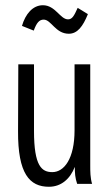

<svg xmlns="http://www.w3.org/2000/svg" viewBox="-20 -703 415 734"><path d="M277 -673C263 -642 256 -629 240 -629C210 -629 192 -683 144 -683C105 -683 77 -649 64 -604L109 -586C120 -616 130 -628 147 -628C176 -628 192 -574 243 -574C276 -574 297 -602 316 -649ZM167 11C214 11 248 -19 266 -65C266 -42 267 -23 275 0H332C325 -24 325 -47 325 -71V-457H265V-205C265 -96 225 -45 180 -45C140 -45 110 -67 110 -202V-457H50L49 -202C48 -39 93 11 167 11Z"/></svg>

Font: Inconsolata Condensed Thin
Style: Regular
Weight: 100
Width: 3
Monospace: yes
Designer: Raph Levien, Cyreal, Brenton Simpson
Foundry: Raph Levien, Cyreal, Google
Version: Version 3.100